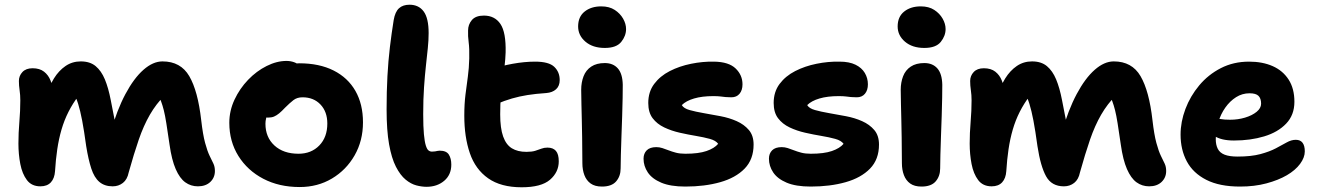

<svg xmlns="http://www.w3.org/2000/svg" viewBox="-20 -780 5580 813"><path d="M151 9Q114 9 94 -17.5Q74 -44 66 -85.5Q58 -127 58 -172Q58 -217 62 -264Q66 -311 66 -355Q66 -378 63 -398Q60 -418 60 -437Q60 -459 75 -475Q90 -491 118 -491Q148 -491 166.5 -476.5Q185 -462 194 -439Q203 -416 205 -390L176 -372Q188 -415 208.5 -448Q229 -481 257.5 -500.5Q286 -520 322 -520Q361 -520 385 -500Q409 -480 424 -444Q439 -408 449 -356Q459 -306 466 -269Q473 -232 476 -207L448 -218Q475 -314 511 -381.5Q547 -449 587.5 -484.5Q628 -520 668 -520Q745 -520 781.5 -457.5Q818 -395 832 -271Q839 -210 848.5 -175Q858 -140 867.5 -120.5Q877 -101 883.5 -87.5Q890 -74 890 -56Q890 -28 870.5 -9.5Q851 9 818 9Q788 9 764.5 -8Q741 -25 724 -64Q707 -103 698 -167Q690 -222 684.5 -257Q679 -292 673.5 -313.5Q668 -335 662 -351Q656 -367 647 -383L678 -377Q641 -340 614.5 -294Q588 -248 567.5 -188.5Q547 -129 525 -50Q519 -20 500.5 -5.5Q482 9 457 9Q423 9 401 -9.5Q379 -28 366.5 -66.5Q354 -105 345 -161Q336 -227 328 -269Q320 -311 311 -340Q302 -369 288 -394L313 -375Q288 -342 270 -306.5Q252 -271 240.5 -231.5Q229 -192 222.5 -148Q216 -104 213 -55Q211 -25 195.5 -8Q180 9 151 9Z M1249 12Q1162 12 1095 -23Q1028 -58 989.5 -119.5Q951 -181 951 -260Q951 -311 973 -358Q995 -405 1030.5 -442Q1066 -479 1109 -500.5Q1152 -522 1193 -522Q1210 -522 1225.5 -516.5Q1241 -511 1250 -499.5Q1259 -488 1259 -468Q1259 -432 1244.5 -405Q1230 -378 1185 -363Q1163 -353 1144.5 -337Q1126 -321 1115 -300Q1104 -279 1104 -256Q1104 -199 1142 -164Q1180 -129 1244 -129Q1298 -129 1332 -164Q1366 -199 1366 -257Q1366 -307 1337 -337.5Q1308 -368 1261 -368Q1238 -368 1222.5 -356Q1207 -344 1187 -324Q1173 -309 1162 -300Q1151 -291 1140.5 -286.5Q1130 -282 1114 -282Q1096 -282 1082.5 -296Q1069 -310 1069 -349Q1069 -377 1084.5 -406Q1100 -435 1125.5 -459Q1151 -483 1183 -497.5Q1215 -512 1247 -512Q1332 -512 1392.5 -481.5Q1453 -451 1485 -395Q1517 -339 1517 -262Q1517 -184 1481.5 -122Q1446 -60 1385.5 -24Q1325 12 1249 12Z M1786 11Q1766 11 1743 5Q1720 -1 1697.5 -19.5Q1675 -38 1656.5 -74Q1638 -110 1627.5 -169Q1617 -228 1617 -317Q1617 -393 1620.5 -457.5Q1624 -522 1631 -580.5Q1638 -639 1647 -695Q1653 -730 1669.5 -745Q1686 -760 1714 -760Q1753 -760 1774 -731.5Q1795 -703 1795 -640Q1795 -610 1791.5 -576Q1788 -542 1783.5 -501.5Q1779 -461 1775.5 -410.5Q1772 -360 1772 -297Q1772 -243 1775 -211.5Q1778 -180 1783 -164Q1788 -148 1794.5 -143Q1801 -138 1809 -138Q1817 -138 1822.5 -139Q1828 -140 1832.5 -141Q1837 -142 1842 -142Q1870 -142 1880.5 -125.5Q1891 -109 1891 -83Q1891 -40 1861 -14.5Q1831 11 1786 11Z M2189 13Q2101 13 2047 -25Q1993 -63 1969.5 -131.5Q1946 -200 1946 -290Q1946 -340 1951 -379.5Q1956 -419 1961 -455Q1966 -491 1967 -533Q1968 -575 1964.5 -601Q1961 -627 1962 -651Q1962 -676 1978 -695Q1994 -714 2029 -714Q2075 -714 2099 -678.5Q2123 -643 2121 -558Q2120 -529 2116.5 -500Q2113 -471 2108.5 -440.5Q2104 -410 2101 -374.5Q2098 -339 2098 -296Q2098 -237 2110.5 -202Q2123 -167 2147.5 -152Q2172 -137 2209 -137Q2232 -137 2246.5 -141.5Q2261 -146 2272.5 -150.5Q2284 -155 2298 -155Q2322 -155 2334 -141Q2346 -127 2346 -97Q2346 -51 2309 -19Q2272 13 2189 13ZM2081 -339Q2039 -322 2016.5 -340.5Q1994 -359 1994 -394Q1994 -423 2005 -446.5Q2016 -470 2060 -486Q2101 -501 2151 -510Q2201 -519 2246 -519Q2304 -519 2327 -497Q2350 -475 2350 -441Q2350 -416 2334.5 -402Q2319 -388 2293 -386Q2248 -383 2213.5 -377.5Q2179 -372 2148 -363Q2117 -354 2081 -339Z M2529 10Q2499 10 2481 -3Q2463 -16 2454.5 -38.5Q2446 -61 2446 -89Q2446 -154 2445 -198.5Q2444 -243 2443.5 -276Q2443 -309 2442 -338Q2441 -367 2441 -400Q2441 -431 2451 -457Q2461 -483 2483.5 -498Q2506 -513 2541 -513Q2576 -513 2596 -490.5Q2616 -468 2617 -421Q2617 -401 2616.5 -366Q2616 -331 2614.5 -288.5Q2613 -246 2611.5 -203.5Q2610 -161 2609 -125Q2608 -89 2608 -67Q2608 -34 2589 -12Q2570 10 2529 10ZM2541 -577Q2490 -577 2459 -603.5Q2428 -630 2428 -668Q2428 -709 2455.5 -731Q2483 -753 2526 -753Q2560 -753 2583 -738Q2606 -723 2618.5 -701Q2631 -679 2631 -657Q2631 -628 2610.5 -602.5Q2590 -577 2541 -577Z M2882 10Q2819 10 2780 -6.5Q2741 -23 2723 -50Q2705 -77 2705 -108Q2705 -130 2718.5 -143.5Q2732 -157 2759 -157Q2772 -157 2784.5 -153Q2797 -149 2811 -143.5Q2825 -138 2842 -133.5Q2859 -129 2882 -129Q2938 -129 2971.5 -140.5Q3005 -152 3021 -171Q3011 -185 2985.5 -192Q2960 -199 2927 -204.5Q2894 -210 2858.5 -218Q2823 -226 2792.5 -240.5Q2762 -255 2743.5 -279.5Q2725 -304 2725 -344Q2725 -391 2750 -424.5Q2775 -458 2816 -479Q2857 -500 2906.5 -510Q2956 -520 3004 -519Q3066 -518 3095 -490Q3124 -462 3124 -423Q3124 -398 3111.5 -383Q3099 -368 3077 -368Q3063 -368 3052.5 -369Q3042 -370 3031 -371.5Q3020 -373 3000 -373Q2953 -373 2919 -363Q2885 -353 2867 -335Q2875 -321 2900 -314Q2925 -307 2959.5 -301Q2994 -295 3031 -288Q3068 -281 3099.5 -267Q3131 -253 3151 -229.5Q3171 -206 3171 -168Q3171 -105 3133 -66Q3095 -27 3029.5 -8.5Q2964 10 2882 10Z M3413 10Q3350 10 3311 -6.5Q3272 -23 3254 -50Q3236 -77 3236 -108Q3236 -130 3249.5 -143.5Q3263 -157 3290 -157Q3303 -157 3315.5 -153Q3328 -149 3342 -143.5Q3356 -138 3373 -133.5Q3390 -129 3413 -129Q3469 -129 3502.5 -140.5Q3536 -152 3552 -171Q3542 -185 3516.5 -192Q3491 -199 3458 -204.5Q3425 -210 3389.5 -218Q3354 -226 3323.5 -240.5Q3293 -255 3274.5 -279.5Q3256 -304 3256 -344Q3256 -391 3281 -424.5Q3306 -458 3347 -479Q3388 -500 3437.5 -510Q3487 -520 3535 -519Q3576 -519 3602.5 -506Q3629 -493 3642 -471Q3655 -449 3655 -423Q3655 -398 3642.5 -383Q3630 -368 3608 -368Q3594 -368 3583.5 -369Q3573 -370 3562 -371.5Q3551 -373 3531 -373Q3484 -373 3450 -363Q3416 -353 3398 -335Q3406 -321 3431 -314Q3456 -307 3490.5 -301Q3525 -295 3562 -288Q3599 -281 3630.5 -267Q3662 -253 3682 -229.5Q3702 -206 3702 -168Q3702 -105 3664 -66Q3626 -27 3560.5 -8.5Q3495 10 3413 10Z M3882 10Q3852 10 3834 -3Q3816 -16 3807.5 -38.5Q3799 -61 3799 -89Q3799 -154 3798 -198.5Q3797 -243 3796.5 -276Q3796 -309 3795 -338Q3794 -367 3794 -400Q3794 -431 3804 -457Q3814 -483 3836.5 -498Q3859 -513 3894 -513Q3929 -513 3949 -490.5Q3969 -468 3970 -421Q3970 -401 3969.5 -366Q3969 -331 3967.5 -288.5Q3966 -246 3964.5 -203.5Q3963 -161 3962 -125Q3961 -89 3961 -67Q3961 -34 3942 -12Q3923 10 3882 10ZM3894 -577Q3843 -577 3812 -603.5Q3781 -630 3781 -668Q3781 -709 3808.5 -731Q3836 -753 3879 -753Q3913 -753 3936 -738Q3959 -723 3971.5 -701Q3984 -679 3984 -657Q3984 -628 3963.5 -602.5Q3943 -577 3894 -577Z M4179 9Q4142 9 4122 -17.5Q4102 -44 4094 -85.5Q4086 -127 4086 -172Q4086 -217 4090 -264Q4094 -311 4094 -355Q4094 -378 4091 -398Q4088 -418 4088 -437Q4088 -459 4103 -475Q4118 -491 4146 -491Q4176 -491 4194.5 -476.5Q4213 -462 4222 -439Q4231 -416 4233 -390L4204 -372Q4216 -415 4236.5 -448Q4257 -481 4285.5 -500.5Q4314 -520 4350 -520Q4389 -520 4413 -500Q4437 -480 4452 -444Q4467 -408 4477 -356Q4487 -306 4494 -269Q4501 -232 4504 -207L4476 -218Q4503 -314 4539 -381.5Q4575 -449 4615.5 -484.5Q4656 -520 4696 -520Q4773 -520 4809.5 -457.5Q4846 -395 4860 -271Q4867 -210 4876.5 -175Q4886 -140 4895.5 -120.5Q4905 -101 4911.5 -87.5Q4918 -74 4918 -56Q4918 -28 4898.5 -9.5Q4879 9 4846 9Q4816 9 4792.5 -8Q4769 -25 4752 -64Q4735 -103 4726 -167Q4718 -222 4712.5 -257Q4707 -292 4701.5 -313.5Q4696 -335 4690 -351Q4684 -367 4675 -383L4706 -377Q4669 -340 4642.5 -294Q4616 -248 4595.5 -188.5Q4575 -129 4553 -50Q4547 -20 4528.5 -5.5Q4510 9 4485 9Q4433 9 4409.5 -33.5Q4386 -76 4373 -161Q4364 -227 4356 -269Q4348 -311 4339 -340Q4330 -369 4316 -394L4341 -375Q4316 -342 4298 -306.5Q4280 -271 4268.5 -231.5Q4257 -192 4250.5 -148Q4244 -104 4241 -55Q4239 -25 4223.5 -8Q4208 9 4179 9Z M5231 10Q5144 10 5088 -18.5Q5032 -47 5005.5 -96.5Q4979 -146 4979 -210Q4979 -264 4999.5 -318.5Q5020 -373 5058 -418.5Q5096 -464 5149.5 -491.5Q5203 -519 5269 -519Q5326 -519 5369 -500Q5412 -481 5436.5 -443Q5461 -405 5461 -349Q5461 -293 5426 -256.5Q5391 -220 5333 -202.5Q5275 -185 5205 -185Q5151 -185 5122 -204.5Q5093 -224 5093 -250Q5093 -264 5099.5 -271.5Q5106 -279 5122 -279Q5133 -279 5148 -276Q5163 -273 5189 -273Q5222 -273 5252 -282Q5282 -291 5301 -306.5Q5320 -322 5320 -341Q5320 -363 5309 -374Q5298 -385 5271 -385Q5240 -385 5214 -368.5Q5188 -352 5168.5 -324.5Q5149 -297 5138.5 -262Q5128 -227 5128 -190Q5128 -167 5136.5 -150Q5145 -133 5165.5 -125Q5186 -117 5220 -117Q5278 -117 5317 -127.5Q5356 -138 5382.5 -152Q5409 -166 5428.5 -177Q5448 -188 5467 -188Q5486 -188 5495.5 -175.5Q5505 -163 5505 -139Q5505 -113 5485 -86Q5465 -59 5429 -38Q5393 -17 5342.5 -3.5Q5292 10 5231 10Z"/></svg>

Font: Shantell Sans Light
Style: Bold
Weight: 700
Version: Version 1.011;[c5ecc13dd]